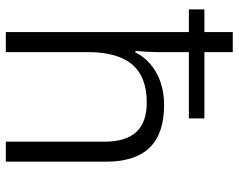

<svg xmlns="http://www.w3.org/2000/svg" viewBox="-98 -702 800 643"><g transform="rotate(90 301.5 -380.0)"><path d="M154 -760H87V-665H11V-613H87V0H154V-273C154 -404 205 -472 323 -472C410 -472 454 -427 454 -330V0H521V-335C521 -470 455 -530 331 -530C247 -530 184 -492 155 -434H150C152 -458 154 -483 154 -510V-613H376V-665H154Z"/></g></svg>

Font: Noto Sans Syriac Light
Style: Regular
Weight: 300
Designer: Patrick Giasson and the Monotype Design Team
Foundry: Monotype Imaging Inc.
Version: Version 3.000